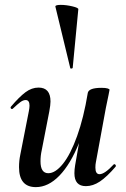

<svg xmlns="http://www.w3.org/2000/svg" viewBox="-20 -754 516 787"><path d="M58 -69Q58 -95 63 -119L98 -297Q101 -312 101 -321Q101 -344 85 -344Q75 -344 63.5 -335.5Q52 -327 33 -309Q31 -307 29 -307Q26 -307 24 -310.5Q22 -314 25 -317Q59 -357 84.5 -376Q110 -395 138 -395Q187 -395 187 -338Q187 -324 182 -297L151 -138Q146 -116 146 -93Q146 -44 178 -44Q207 -44 238 -82.5Q269 -121 296 -196Q323 -271 340 -374L358 -373Q339 -255 304 -168Q269 -81 223.5 -34Q178 13 127 13Q58 13 58 -69ZM285 -44Q285 -59 288 -77L340 -374Q345 -394 396 -394Q413 -394 421 -391.5Q429 -389 429 -386L425 -365Q415 -318 414 -312L373 -89Q371 -80 371 -67Q371 -40 388 -40Q409 -40 446 -80Q447 -81 449 -81Q452 -81 454 -77.5Q456 -74 454 -71Q418 -29 389.5 -10Q361 9 332 9Q285 9 285 -44ZM229 -734Q251 -734 276.5 -728Q302 -722 301 -716L278 -476Q278 -474 273.5 -473Q269 -472 268 -475L207 -727Q206 -734 229 -734Z"/></svg>

Font: Cormorant Garamond
Style: Bold Italic
Weight: 700
Italic angle: -10°
Designer: Christian Thalmann (Catharsis Fonts)
Foundry: Catharsis Fonts
Version: Version 4.000